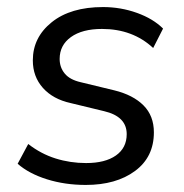

<svg xmlns="http://www.w3.org/2000/svg" viewBox="-20 -515 521 544"><path d="M223 9Q164 9 113 -7Q62 -23 30 -51L60 -107Q96 -79 137.5 -66Q179 -53 224 -53Q278 -53 308.5 -74.5Q339 -96 339 -135Q339 -185 275 -200L180 -223Q130 -234 101.5 -266Q73 -298 73 -344Q73 -409 126.5 -452Q180 -495 272 -495Q322 -495 368 -478.5Q414 -462 442 -434L414 -379Q356 -433 269 -433Q213 -433 181 -410Q149 -387 149 -348Q149 -324 163.5 -306.5Q178 -289 209 -282L304 -259Q357 -246 386.5 -216.5Q416 -187 416 -140Q416 -70 362.5 -30.5Q309 9 223 9Z"/></svg>

Font: Nunito Sans
Style: Italic
Weight: 400
Italic angle: -9°
Designer: Vernon Adams
Foundry: Vernon Adams
Version: Version 3.006; ttfautohint (v1.8.3)